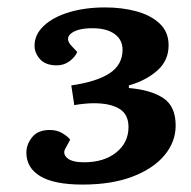

<svg xmlns="http://www.w3.org/2000/svg" viewBox="-20 -859 513 517"><path d="M434 -737Q434 -696 403.5 -669Q373 -642 327 -629V-622Q386 -617 419.5 -595Q453 -573 453 -521Q453 -477 423 -441Q393 -405 337 -383.5Q281 -362 202 -362Q126 -362 88.5 -384.5Q51 -407 51 -448Q51 -470 66.5 -489.5Q82 -509 114 -509Q134 -509 148.5 -500Q163 -491 169 -483L156 -459Q148 -445 161 -433.5Q174 -422 206 -422Q260 -422 293 -448.5Q326 -475 326 -517Q326 -551 301.5 -566Q277 -581 233 -581Q210 -581 180 -576L172 -629Q241 -639 275.5 -662Q310 -685 310 -725Q310 -752 288.5 -767.5Q267 -783 229 -783Q189 -783 171.5 -769Q154 -755 173 -735L188 -719Q182 -705 167 -694Q152 -683 133 -683Q103 -683 88 -699.5Q73 -716 73 -736Q73 -766 98 -789.5Q123 -813 166 -826Q209 -839 263 -839Q309 -839 347.5 -828.5Q386 -818 410 -795.5Q434 -773 434 -737Z"/></svg>

Font: Literata 7pt
Style: Bold Italic
Weight: 700
Italic angle: -2°
Designer: Latin by Veronika Burian and Jose Scaglione. Greek by Irene Vlachou. Cyrillic by Vera Evstafieva
Foundry: TypeTogether
Version: Version 3.002